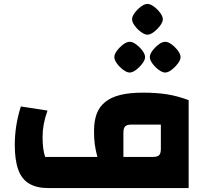

<svg xmlns="http://www.w3.org/2000/svg" viewBox="-20 -954 1054 974"><path d="M224 0Q166 0 128 -22.5Q90 -45 72.5 -93.5Q55 -142 55 -219Q55 -269 63 -319Q71 -369 86 -414L221 -393Q208 -357 202 -324.5Q196 -292 196 -260Q196 -228 199 -203.5Q202 -179 209 -158H474Q465 -192 461 -220.5Q457 -249 457 -290Q457 -340 470.5 -376.5Q484 -413 514 -437Q544 -461 591 -472.5Q638 -484 705 -484Q774 -484 827.5 -475.5Q881 -467 937 -446V0ZM606 -158H756Q779 -158 787.5 -167Q796 -176 796 -199V-322H647Q624 -322 615 -313Q606 -304 606 -280ZM638 -586Q624 -586 605.5 -599.5Q587 -613 573.5 -631.5Q560 -650 560 -664Q560 -679 573.5 -697Q587 -715 605 -728.5Q623 -742 638 -742Q653 -742 671 -728.5Q689 -715 702.5 -697Q716 -679 716 -664Q716 -650 702 -631.5Q688 -613 670 -599.5Q652 -586 638 -586ZM818 -586Q804 -586 785.5 -599.5Q767 -613 753.5 -631.5Q740 -650 740 -664Q740 -679 753.5 -697Q767 -715 785 -728.5Q803 -742 818 -742Q833 -742 851 -728.5Q869 -715 882.5 -697Q896 -679 896 -664Q896 -650 882 -631.5Q868 -613 850 -599.5Q832 -586 818 -586ZM728 -778Q714 -778 695.5 -791.5Q677 -805 663.5 -823.5Q650 -842 650 -856Q650 -871 663.5 -889Q677 -907 695 -920.5Q713 -934 728 -934Q743 -934 761 -920.5Q779 -907 792.5 -889Q806 -871 806 -856Q806 -842 792 -823.5Q778 -805 760 -791.5Q742 -778 728 -778Z"/></svg>

Font: Changa
Style: Bold
Weight: 700
Designer: Eduardo Rodriguez Tunni
Foundry: Eduardo Rodriguez Tunni
Version: Version 3.002; ttfautohint (v1.8.2)